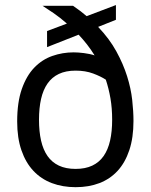

<svg xmlns="http://www.w3.org/2000/svg" viewBox="-20 -739 603 769"><path d="M168.5 -550.3V-614.7L248 -644.5Q219.7 -669.4 194.1 -686.8Q168.5 -704.1 150.4 -715.8H272.5Q302.7 -695.3 327.1 -674.3L444.3 -718.8V-659.7L373 -631.3Q418.5 -583.5 446 -533.2Q473.6 -482.9 489 -433.8Q504.4 -384.8 509.5 -338.9Q514.6 -293 514.6 -254.4Q514.6 -187.5 498 -137.7Q481.4 -87.9 451.2 -54.9Q420.9 -22 378.2 -5.6Q335.4 10.7 283.2 10.7Q231 10.7 187.7 -5.6Q144.5 -22 113.8 -54.7Q83 -87.4 65.9 -137Q48.8 -186.5 48.8 -252.4Q48.8 -329.6 67.4 -382.6Q85.9 -435.5 117.2 -468Q148.4 -500.5 189.5 -514.9Q230.5 -529.3 274.9 -529.3Q283.2 -529.3 293.9 -528.6Q304.7 -527.8 315.9 -526.4Q327.1 -524.9 338.1 -522.7Q349.1 -520.5 358.9 -517.1Q344.2 -541 328.1 -561.5Q312 -582 294.9 -600.1ZM282.7 -456.1Q243.7 -456.1 215.8 -442.9Q188 -429.7 170.4 -404.5Q152.8 -379.4 144.5 -342.8Q136.2 -306.2 136.2 -259.3Q136.2 -212.4 144.5 -175.8Q152.8 -139.2 170.4 -114Q188 -88.9 215.8 -75.7Q243.7 -62.5 282.7 -62.5Q321.8 -62.5 349.6 -75.7Q377.4 -88.9 395 -114Q412.6 -139.2 420.9 -175.8Q429.2 -212.4 429.2 -259.3Q429.2 -305.2 422.4 -345Q415.5 -384.8 403.8 -419.9Q383.8 -433.1 353 -444.6Q322.3 -456.1 282.7 -456.1Z"/></svg>

Font: Arian AMU
Style: Regular
Weight: 400
Designer: Ruben Hakobyan (Tarumian)
Foundry: Ruben Hakobyan (Tarumian)
Version: Version 4.003